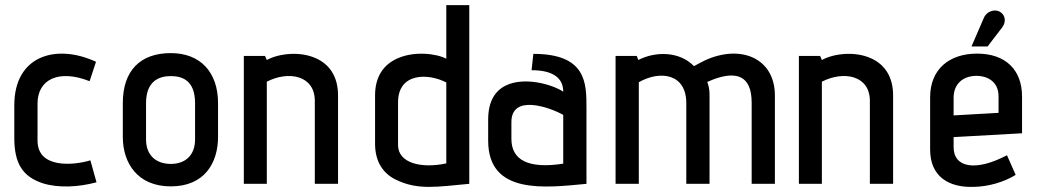

<svg xmlns="http://www.w3.org/2000/svg" viewBox="-20 -720 4060 752"><path d="M334 -92C268 -72 127 -59 127 -169V-314C127 -411 212 -449 331 -402L356 -478C201 -550 36 -503 36 -308V-180C36 -79 69 -28 148 -2C209 17 287 13 358 -6Z M834 -316C834 -437 765 -512 649 -512C528 -512 461 -442 461 -316V-184C461 -82 518 10 649 10C781 10 834 -82 834 -184ZM744 -174C744 -111 705 -78 649 -78C594 -78 552 -109 552 -174V-316C552 -400 600 -422 649 -422C694 -422 744 -405 744 -316Z M1304 0V-346C1304 -422 1269 -468 1219 -491C1155 -521 1070 -510 1025 -485L1018 -501H935V0H1025V-400C1110 -444 1213 -425 1213 -325V0Z M1449 -157C1449 -85 1482 -41 1527 -18C1616 27 1693 11 1818 0V-700H1728V-490C1688 -511 1600 -521 1534 -490C1484 -467 1449 -422 1449 -346ZM1728 -80C1630 -59 1539 -81 1539 -152V-319C1539 -436 1657 -434 1728 -397Z M2277 -298C2277 -394 2277 -509 2069 -509L2062 -445C2141 -445 2186 -418 2186 -361C2140 -391 2032 -420 1961 -385C1920 -365 1892 -324 1892 -252V-169C1892 45 2118 15 2277 0ZM2186 -79C2051 -58 1983 -92 1983 -176V-242C1983 -352 2131 -301 2186 -270Z M3015 0V-346C3015 -493 2880 -548 2740 -483C2738 -482 2712 -469 2698 -461C2642 -519 2548 -520 2480 -485L2474 -501H2391V0H2482V-398C2567 -446 2668 -431 2668 -316V0H2759V-352C2759 -368 2755 -388 2750 -399L2774 -409C2860 -441 2924 -428 2924 -318V0Z M3478 0V-346C3478 -422 3443 -468 3393 -491C3329 -521 3244 -510 3199 -485L3192 -501H3109V0H3199V-400C3284 -444 3387 -425 3387 -325V0Z M3924 -112C3803 -48 3715 -62 3715 -144V-183L3983 -198V-342C3983 -447 3918 -510 3807 -510C3698 -510 3623 -449 3623 -339V-134C3623 -30 3694 15 3793 12C3850 11 3911 -6 3958 -35ZM3891 -278 3715 -268V-338C3715 -386 3746 -423 3806 -423C3843 -423 3891 -403 3891 -343ZM3848 -538 3904 -611C3925 -638 3915 -666 3892 -676C3876 -683 3845 -678 3833 -649L3785 -538Z"/></svg>

Font: Advent Pro
Style: SemiBold
Weight: 600
Designer: Andreas Kalpakidis
Foundry: Andreas Kalpakidis
Version: Version 2.002 2008